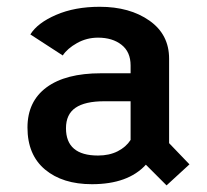

<svg xmlns="http://www.w3.org/2000/svg" viewBox="-20 -532 610 566"><path d="M471 14.5 410 -46.5Q357.5 11 251 11Q164.5 11 112.8 -32.2Q61 -75.5 61 -156Q61 -233 117.2 -274.5Q173.5 -316 277.5 -316H365V-339Q365 -379 338.2 -400Q311.5 -421 269 -421Q235.5 -421 207 -405Q178.5 -389 165 -368.5L69.5 -430.5Q90.5 -464.5 145.5 -488.2Q200.5 -512 274 -512Q362.5 -512 420.5 -471.2Q478.5 -430.5 478.5 -359V-110L538.5 -47.5ZM269 -73.5Q302 -73.5 326.8 -86Q351.5 -98.5 365 -119.5V-233.5H287.5Q230.5 -233.5 202.5 -214.2Q174.5 -195 174.5 -154Q174.5 -73.5 269 -73.5Z"/></svg>

Font: League Mono Narrow Medium
Style: Regular
Weight: 500
Width: 3
Designer: Tyler Finck
Foundry: The League of Moveable Type / Tyler Finck
Version: Version 2.210